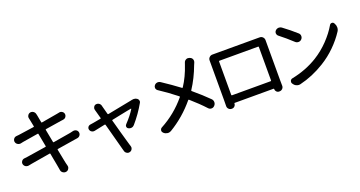

<svg xmlns="http://www.w3.org/2000/svg" viewBox="-45 -1529 4407 2351"><g transform="rotate(-20 2158.0 -354.0)"><path d="M782.2 -398.4Q788.1 -399.4 794.9 -399.4Q808.6 -399.4 822.3 -391.6Q840.8 -379.9 844.7 -358.4Q845.7 -353.5 845.7 -347.7Q845.7 -333 835.9 -319.3Q823.2 -301.8 801.8 -297.9Q768.6 -293 757.8 -291Q682.6 -279.3 532.2 -254.9Q525.4 -253.9 526.4 -247.1Q533.2 -212.9 542 -168.9Q550.8 -125 555.7 -99.1Q560.5 -73.2 563.5 -61.5Q568.4 -41 573.2 -23.4Q575.2 -15.6 575.2 -8.8Q575.2 5.9 566.4 18.6Q554.7 38.1 532.2 42H531.2Q525.4 43 520.5 43Q503.9 43 489.3 32.2Q469.7 18.6 466.8 -4.9Q463.9 -28.3 460 -44.9Q459 -55.7 453.6 -81.5Q448.2 -107.4 440.4 -150.9Q432.6 -194.3 425.8 -230.5Q423.8 -238.3 417 -236.3Q225.6 -205.1 167 -194.3Q144.5 -190.4 127.9 -186.5Q122.1 -185.5 116.2 -185.5Q100.6 -185.5 85.9 -194.3Q67.4 -207 62.5 -228.5Q61.5 -234.4 61.5 -239.3Q61.5 -253.9 71.3 -266.6Q84 -284.2 105.5 -287.1Q127 -289.1 146.5 -292Q198.2 -299.8 397.5 -331.1Q405.3 -332 403.3 -338.9L371.1 -508.8Q370.1 -515.6 363.3 -514.6Q247.1 -496.1 160.2 -481.4Q144.5 -478.5 128.9 -474.6Q123 -473.6 117.2 -473.6Q101.6 -473.6 86.9 -483.4Q68.4 -495.1 63.5 -517.6Q62.5 -523.4 62.5 -528.3Q62.5 -543.9 73.2 -557.6Q86.9 -575.2 109.4 -577.1Q125 -578.1 140.6 -580.1Q192.4 -585.9 343.8 -609.4Q351.6 -610.4 349.6 -617.2Q332 -708 331.1 -710Q329.1 -719.7 327.1 -727.5Q325.2 -734.4 325.2 -741.2Q325.2 -755.9 334 -768.6Q345.7 -787.1 367.2 -791Q372.1 -792 377 -792Q393.6 -792 408.2 -781.2Q426.8 -766.6 430.7 -744.1Q432.6 -734.4 434.6 -727.5Q437.5 -706.1 452.1 -632.8Q453.1 -626 460 -627Q629.9 -655.3 668 -663.1Q683.6 -666 698.2 -668.9Q704.1 -670.9 710 -670.9Q724.6 -670.9 737.3 -662.1Q755.9 -650.4 759.8 -629.9Q760.7 -625 760.7 -620.1Q760.7 -604.5 751 -590.8Q738.3 -573.2 716.8 -570.3Q711.9 -569.3 703.1 -567.9Q694.3 -566.4 689.5 -566.4Q661.1 -561.5 478.5 -533.2Q470.7 -532.2 472.7 -524.4L504.9 -356.4Q505.9 -348.6 513.7 -350.6Q678.7 -377.9 740.2 -388.7Q768.6 -395.5 782.2 -398.4Z M1505.9 -211.9Q1492.2 -195.3 1470.7 -191.4Q1464.8 -190.4 1459 -190.4Q1443.4 -190.4 1429.7 -198.2Q1414.1 -206.1 1411.1 -223.6Q1411.1 -226.6 1411.1 -229.5Q1411.1 -243.2 1421.9 -253.9Q1500 -335.9 1543.9 -408.2Q1544.9 -410.2 1543.5 -412.1Q1542 -414.1 1540 -413.1Q1531.2 -412.1 1487.3 -403.3Q1443.4 -394.5 1388.2 -383.3Q1333 -372.1 1282.2 -361.3Q1275.4 -360.4 1277.3 -352.5Q1280.3 -343.8 1285.2 -325.2Q1309.6 -235.4 1322.8 -188Q1335.9 -140.6 1352.5 -83Q1369.1 -25.4 1375 -4.9Q1377.9 2.9 1381.8 16.6Q1384.8 24.4 1384.8 32.2Q1384.8 44.9 1377.9 57.6Q1367.2 77.1 1345.7 82Q1338.9 84 1333 84Q1318.4 84 1305.7 75.2Q1287.1 63.5 1282.2 41Q1279.3 28.3 1275.4 16.6Q1253.9 -58.6 1181.6 -333Q1179.7 -339.8 1171.9 -338.9Q1105.5 -325.2 1031.2 -309.6Q1025.4 -308.6 1019.5 -308.6Q1005.9 -308.6 993.2 -316.4Q975.6 -327.1 970.7 -346.7Q968.8 -352.5 968.8 -357.4Q968.8 -370.1 976.6 -381.8Q988.3 -397.5 1007.8 -400.4Q1020.5 -402.3 1045.9 -406.2Q1054.7 -407.2 1148.4 -424.8Q1155.3 -425.8 1153.3 -432.6Q1143.6 -472.7 1126 -532.2Q1124 -539.1 1122.1 -545.9Q1119.1 -554.7 1119.1 -562.5Q1119.1 -574.2 1125 -585Q1133.8 -604.5 1154.3 -609.4Q1160.2 -610.4 1167 -610.4Q1181.6 -610.4 1194.3 -602.5Q1213.9 -589.8 1218.8 -568.4Q1219.7 -565.4 1220.7 -560.5Q1221.7 -555.7 1222.7 -552.7L1250 -451.2Q1252 -444.3 1259.8 -445.3Q1551.8 -502 1580.1 -507.8Q1583 -508.8 1586.9 -509.8Q1600.6 -512.7 1612.3 -512.7Q1636.7 -512.7 1655.3 -499Q1668.9 -490.2 1672.9 -473.6Q1674.8 -467.8 1674.8 -462.9Q1674.8 -452.1 1668.9 -442.4Q1600.6 -321.3 1505.9 -211.9Z M2354.5 -715.8Q2361.3 -738.3 2380.9 -749Q2392.6 -755.9 2405.3 -755.9Q2414.1 -755.9 2422.9 -752.9L2433.6 -749Q2455.1 -741.2 2463.9 -720.7Q2467.8 -710 2467.8 -700.2Q2467.8 -689.5 2462.9 -677.7Q2457 -665 2451.2 -650.4Q2394.5 -497.1 2312.5 -372.1Q2308.6 -366.2 2313.5 -361.3Q2426.8 -266.6 2510.7 -182.6Q2528.3 -165 2528.3 -139.6Q2528.3 -116.2 2512.7 -98.6L2508.8 -94.7Q2493.2 -78.1 2470.7 -78.1Q2447.3 -78.1 2431.6 -94.7Q2350.6 -182.6 2247.1 -272.5Q2241.2 -277.3 2236.3 -271.5Q2093.8 -99.6 1908.2 11.7Q1889.6 22.5 1869.1 22.5Q1865.2 22.5 1860.4 21.5Q1835 18.6 1815.4 2L1810.5 -2.9Q1796.9 -14.6 1796.9 -31.2Q1796.9 -34.2 1797.9 -37.1Q1800.8 -57.6 1818.4 -67.4Q2010.7 -169.9 2152.3 -340.8Q2157.2 -346.7 2151.4 -351.6Q2033.2 -445.3 1925.8 -514.6Q1909.2 -526.4 1905.3 -546.9Q1905.3 -550.8 1905.3 -554.7Q1905.3 -570.3 1916 -583Q1929.7 -600.6 1952.1 -603.5Q1957 -604.5 1960.9 -604.5Q1978.5 -604.5 1993.2 -594.7Q2113.3 -515.6 2215.8 -438.5Q2221.7 -433.6 2226.6 -440.4Q2298.8 -549.8 2345.7 -690.4Q2350.6 -701.2 2354.5 -715.8Z M3271.5 -586.9Q3271.5 -593.8 3264.6 -593.8H2759.8Q2752.9 -593.8 2752.9 -586.9V-151.4Q2752.9 -143.6 2759.8 -143.6H3264.6Q3271.5 -143.6 3271.5 -151.4ZM3377 -609.4V-118.2L3377.9 -42Q3377.9 -20.5 3362.3 -4.9Q3346.7 10.7 3324.2 10.7H3319.3Q3298.8 10.7 3285.2 -3.9Q3271.5 -17.6 3271.5 -37.1Q3271.5 -44.9 3265.6 -44.9H2759.8Q2753.9 -44.9 2753.9 -39.1Q2753.9 -18.6 2739.7 -3.9Q2725.6 10.7 2705.1 10.7H2701.2Q2678.7 10.7 2663.1 -4.9Q2647.5 -20.5 2647.5 -42L2648.4 -118.2V-609.4V-638.7Q2648.4 -662.1 2665 -677.7Q2681.6 -694.3 2704.1 -694.3Q2705.1 -694.3 2705.1 -694.3Q2719.7 -694.3 2744.1 -694.3H3287.1H3321.3Q3344.7 -694.3 3360.8 -677.7Q3377 -661.1 3377 -637.7Z M3543 -635.7Q3526.4 -648.4 3524.4 -669.9Q3523.4 -671.9 3523.4 -674.8Q3523.4 -692.4 3536.1 -706.1Q3551.8 -722.7 3575.2 -725.6Q3578.1 -725.6 3582 -725.6Q3600.6 -725.6 3616.2 -714.8Q3709 -646.5 3788.1 -575.2Q3805.7 -559.6 3805.7 -535.2Q3805.7 -511.7 3789.1 -495.1Q3773.4 -478.5 3750 -478.5Q3749 -478.5 3749 -478.5Q3725.6 -478.5 3709 -494.1Q3625 -572.3 3543 -635.7ZM3592.8 15.6Q3584 17.6 3575.2 17.6Q3559.6 17.6 3543.9 10.7Q3519.5 1 3505.9 -21.5L3501 -27.3Q3495.1 -37.1 3495.1 -47.9Q3495.1 -55.7 3498 -63.5Q3506.8 -82 3526.4 -85.9Q3711.9 -123 3863.3 -215.8Q3963.9 -278.3 4046.9 -364.7Q4129.9 -451.2 4182.6 -542Q4192.4 -558.6 4210.9 -558.6Q4229.5 -558.6 4238.3 -543L4243.2 -534.2Q4255.9 -511.7 4255.9 -485.4Q4255.9 -457 4241.2 -434.6Q4183.6 -345.7 4101.1 -264.2Q4018.6 -182.6 3919.9 -122.1Q3761.7 -24.4 3592.8 15.6Z"/></g></svg>

Font: Gen Jyuu Gothic P Medium
Style: Regular
Weight: 500
Designer: [Source Han Sans]
Ryoko NISHIZUKA  (kana & ideographs); Paul D. Hunt (Latin, Greek & Cyrillic); Wenlong ZHANG  (bopomofo
Version: Version 1.002.20150607